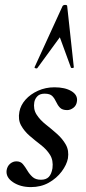

<svg xmlns="http://www.w3.org/2000/svg" viewBox="-20 -752 351 783"><path d="M254 -727 281 -478Q281 -475 275.5 -474.5Q270 -474 269 -477L224 -600L132 -474Q130 -472 125 -473.5Q120 -475 121 -478L235 -727Q238 -732 246 -732Q254 -732 254 -727ZM106 11Q63 11 33 -9Q3 -29 7 -58Q10 -75 21.5 -84.5Q33 -94 47 -94Q64 -94 73.5 -82.5Q83 -71 91.5 -56.5Q100 -42 112.5 -30.5Q125 -19 147 -19Q168 -19 179 -30.5Q190 -42 194 -66Q198 -98 184 -120.5Q170 -143 146.5 -161Q123 -179 101 -198Q79 -217 66 -240.5Q53 -264 59 -296Q64 -323 84 -345.5Q104 -368 135 -382Q166 -396 202 -396Q245 -396 271 -380.5Q297 -365 294 -340Q292 -322 279.5 -312.5Q267 -303 254 -303Q234 -303 224.5 -313Q215 -323 209 -336.5Q203 -350 193.5 -360Q184 -370 162 -370Q143 -370 133 -360Q123 -350 120 -336Q115 -307 129 -285Q143 -263 166.5 -244.5Q190 -226 212.5 -206Q235 -186 248.5 -162Q262 -138 257 -106Q252 -80 231.5 -52.5Q211 -25 179 -7Q147 11 106 11Z"/></svg>

Font: Cormorant SemiBold
Style: Italic
Weight: 600
Italic angle: -10°
Designer: Christian Thalmann (Catharsis Fonts)
Foundry: Catharsis Fonts
Version: Version 4.000